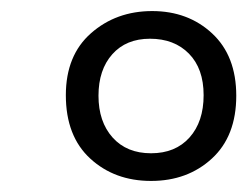

<svg xmlns="http://www.w3.org/2000/svg" viewBox="-20 -719 447 347"><path d="M253 -392Q187 -392 143 -432.5Q99 -473 99 -547Q99 -619 144.5 -659Q190 -699 255 -699Q320 -699 363.5 -658.5Q407 -618 407 -546Q407 -473 363 -432.5Q319 -392 253 -392ZM253 -442Q297 -442 322.5 -470.5Q348 -499 348 -547Q348 -595 321.5 -622Q295 -649 251 -649Q208 -649 183 -621Q158 -593 158 -546Q158 -499 183.5 -470.5Q209 -442 253 -442Z"/></svg>

Font: STIX Two Text Medium
Style: Italic
Weight: 500
Italic angle: -12°
Designer: Ross Mills, John Hudson & Paul Hanslow, Tiro Typeworks Ltd; with prior portions MicroPress Inc. and Coen Hoffman, Elsevi
Foundry: Tiro Typeworks Ltd
Version: Version 2.13 b171